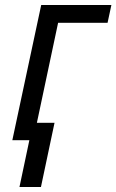

<svg xmlns="http://www.w3.org/2000/svg" viewBox="-20 -555 461 760"><path d="M28.8 0 143.1 -535.2H420.9L405.8 -464.8H210L126 -68.8H195.8L142.1 185.1H57.1L96.2 0Z"/></svg>

Font: OpenSans-Italic
Style: Italic
Weight: 400
Italic angle: -12°
Foundry: Ascender Corporation
Version: Version 1.10